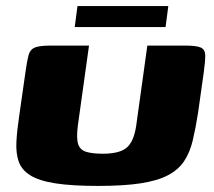

<svg xmlns="http://www.w3.org/2000/svg" viewBox="-20 -610 705 632"><path d="M632 -239Q624 -188 614.5 -148Q605 -108 586 -79.5Q567 -51 532.5 -33Q498 -15 442.5 -6.5Q387 2 303 2Q216 2 162 -6.5Q108 -15 79.5 -33Q51 -51 41.5 -78.5Q32 -106 34 -143Q36 -180 43 -227L64 -374Q69 -410 74 -428.5Q79 -447 94.5 -453.5Q110 -460 148 -460H273L236 -195Q231 -154 237.5 -135Q244 -116 264.5 -110Q285 -104 318 -104Q373 -104 396.5 -123.5Q420 -143 428 -194L465 -460H588Q627 -460 641 -453.5Q655 -447 655.5 -428.5Q656 -410 651 -374ZM226 -521 235 -590H534L525 -521Z"/></svg>

Font: Genos Thin ExtraBold
Style: Italic
Weight: 800
Italic angle: -8°
Version: Version 1.010